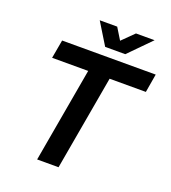

<svg xmlns="http://www.w3.org/2000/svg" viewBox="-154 -982 976 1095"><g transform="rotate(20 334.0 -434.0)"><path d="M595 -868H482L411 -798L368 -868H262L343 -736H465ZM198 0H328L429 -574H649L668 -686H100L80 -574H299Z"/></g></svg>

Font: Archivo SemiBold
Style: Italic
Weight: 600
Italic angle: -10°
Designer: Hector Gatti
Foundry: Omnibus-Type
Version: Version 2.001